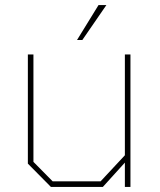

<svg xmlns="http://www.w3.org/2000/svg" viewBox="-20 -738 630 758"><path d="M284 -580 369 -718H400L305 -580ZM181 0 90 -92V-523H112V-99L188 -22H377L473 -125V-523H495V0H473V-96L386 0Z"/></svg>

Font: Tomorrow Thin
Style: Regular
Weight: 250
Designer: Tony de Marco, Monica Rizzolli
Foundry: Just in Type
Version: Version 2.002